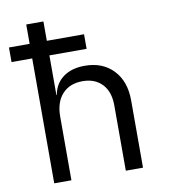

<svg xmlns="http://www.w3.org/2000/svg" viewBox="-82 -800 764 869"><g transform="rotate(-10 300.0 -365.0)"><path d="M2 -574V-641H97V-730H176V-641H347V-574H176V-392H178Q187 -443 225.5 -471.5Q264 -500 325 -500Q407 -500 456 -448.5Q505 -397 505 -309V0H426V-300Q426 -363 393 -398Q360 -433 303 -433Q244 -433 210 -396Q176 -359 176 -293V0H97V-574Z"/></g></svg>

Font: JetBrains Mono NL Light
Style: Regular
Weight: 300
Monospace: yes
Designer: Philipp Nurullin, Konstantin Bulenkov
Foundry: JetBrains
Version: Version 2.305; ttfautohint (v1.8.4.7-5d5b)